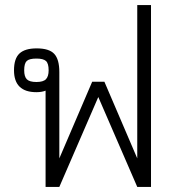

<svg xmlns="http://www.w3.org/2000/svg" viewBox="-20 -734 678 754"><path d="M159 -378Q144 -372 123 -372Q35 -372 35 -458Q35 -504 56.5 -524Q78 -544 124 -544Q173 -544 193 -522.5Q213 -501 213 -451V-112L342 -413H390L519 -112V-714H573V0H519L366 -353L213 0H159ZM171 -458Q171 -485 160.5 -494.5Q150 -504 123 -504Q95 -504 85 -494.5Q75 -485 75 -458Q75 -433 85.5 -422.5Q96 -412 123 -412Q150 -412 160.5 -423Q171 -434 171 -458Z"/></svg>

Font: Pridi ExtraLight
Style: Regular
Weight: 275
Designer: Katatrad Team
Foundry: CadsonDemak
Version: Version 1.001